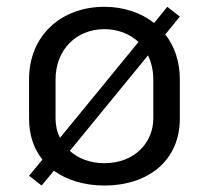

<svg xmlns="http://www.w3.org/2000/svg" viewBox="-20 -537 623 573"><path d="M479.2 -516.7 440 -468.3C400.8 -499.2 349.2 -516.7 291.7 -516.7C163.3 -516.7 66.7 -431.7 66.7 -300V-183.3C66.7 -134.2 80.8 -92.5 106.7 -60.8L66.7 -12.5L104.2 16.7L140.8 -27.5C180 0.8 232.5 16.7 291.7 16.7C420 16.7 516.7 -55.8 516.7 -183.3V-300C516.7 -353.3 500.8 -399.2 473.3 -434.2L516.7 -487.5ZM291.7 -450C331.7 -450 367.5 -435.8 393.3 -411.7L159.2 -125.8C150 -143.3 145.8 -162.5 145.8 -183.3V-300C145.8 -388.3 207.5 -450 291.7 -450ZM421.7 -371.7C431.7 -350.8 437.5 -326.7 437.5 -300V-183.3C437.5 -111.7 381.7 -50 291.7 -50C248.3 -50 213.3 -64.2 188.3 -86.7Z"/></svg>

Font: BoonHome
Style: Book
Weight: 400
Designer: Sungsit Sawaiwan
Foundry: Sungsit Sawaiwan
Version: Version 0.2